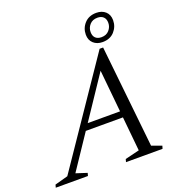

<svg xmlns="http://www.w3.org/2000/svg" viewBox="-224 -1015 1040 1138"><g transform="rotate(-20 296.0 -446.0)"><path d="M184 -255.5 197.5 -295H514L500.5 -255.5ZM548 -41 611 -18 605.5 0H375L380 -18L470 -40L415 -599H444.5L70.5 -40.5L140 -18L135 0H-68L-63 -18L19.5 -40.5L458 -685H480ZM511.5 -892Q547 -892 569 -872Q591 -852 591 -817Q591 -776.5 563.8 -746.2Q536.5 -716 489 -716Q454 -716 431.8 -736.2Q409.5 -756.5 409.5 -791Q409.5 -832 437 -862Q464.5 -892 511.5 -892ZM492.5 -745.5Q523.5 -745.5 541.2 -765.8Q559 -786 559 -812Q559 -836.5 545.5 -849.5Q532 -862.5 508 -862.5Q477 -862.5 459.2 -842.5Q441.5 -822.5 441.5 -796Q441.5 -771.5 455 -758.5Q468.5 -745.5 492.5 -745.5Z"/></g></svg>

Font: Newsreader 24pt
Style: Italic
Weight: 400
Italic angle: -17°
Designer: Hugues Gentile
Foundry: Production Type
Version: Version 1.003